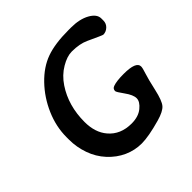

<svg xmlns="http://www.w3.org/2000/svg" viewBox="-179 -847 1018 1018"><g transform="rotate(-45 329.5 -338.0)"><path d="M474.1 -688H492.2Q556.6 -688 598.6 -664.6Q640.6 -641.1 640.6 -608.4V-593.3Q640.6 -570.3 624.3 -555.2Q607.9 -540 587.4 -540Q582.5 -540 503.9 -576.7Q464.4 -595.2 406.7 -595.2Q406.7 -595.2 405.3 -595.2Q370.1 -595.2 326.2 -569.3Q281.2 -543 250 -496.1Q189.5 -405.3 189.5 -283.2Q189.5 -204.1 230.5 -156.2Q277.3 -100.6 360.4 -100.6Q411.6 -100.6 442.9 -126Q474.1 -151.4 474.1 -176.8Q474.1 -202.1 447 -239.5Q419.9 -276.9 419.9 -284.2Q419.9 -301.3 436 -307.1Q462.9 -316.9 516.1 -316.9Q609.9 -316.9 609.9 -279.3Q609.9 -267.1 599.6 -236.6Q589.4 -206.1 574.5 -139.2Q559.6 -72.3 541 -50.8Q522.5 -29.3 469.2 -14.2Q375.5 12.2 323.7 12.2Q272 12.2 224.9 -9Q177.7 -30.3 140.1 -71Q102.5 -111.8 83.7 -165.5Q64.9 -219.2 64.9 -274.4V-293.5Q64.9 -372.6 98.1 -449Q131.3 -525.4 187.3 -583.5Q243.2 -641.6 307.9 -664.8Q372.6 -688 474.1 -688Z"/></g></svg>

Font: Averia Libre
Style: Bold Italic
Weight: 700
Italic angle: -6.90001°
Version: Version 1.002